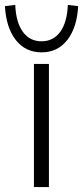

<svg xmlns="http://www.w3.org/2000/svg" viewBox="-55 -761 338 781"><path d="M83 0V-501H144V0ZM114 -548Q49 -548 9.5 -598Q-30 -648 -35 -736L7 -741Q10 -670 38 -631.5Q66 -593 114 -593Q162 -593 190 -631.5Q218 -670 221 -741L263 -736Q258 -648 218.5 -598Q179 -548 114 -548Z"/></svg>

Font: Mulish Light
Style: Regular
Weight: 300
Designer: Vernon Adams
Foundry: Vernon Adams
Version: Version 3.603; ttfautohint (v1.8.3)